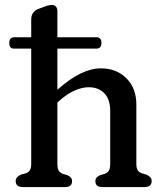

<svg xmlns="http://www.w3.org/2000/svg" viewBox="-20 -758 664 778"><path d="M17.5 -583.5Q17.5 -607 37 -607H106.5V-679Q106.5 -695.5 114.2 -706.2Q122 -717 134.5 -721.5L157.5 -730Q177.5 -738 191 -738Q201 -738 206.8 -731Q212.5 -724 212.5 -714V-607H370.5Q391 -607 391 -584Q391 -561 370.5 -561H212.5V-394.5Q263 -439 306.2 -460Q349.5 -481 389 -481Q452 -481 492.2 -440.8Q532.5 -400.5 532.5 -335V-93.5Q532.5 -76 538.5 -67.5Q544.5 -59 555.5 -55.5L573.5 -50.5Q583.5 -45.5 589 -39.8Q594.5 -34 594.5 -24.5Q594.5 0 565.5 0H393.5Q366.5 0 366.5 -24.5Q366.5 -40 385.5 -48L404 -53.5Q415 -57 420.8 -65.8Q426.5 -74.5 426.5 -93.5V-309Q426.5 -355.5 402.8 -380Q379 -404.5 339.5 -404.5Q313 -404.5 282.5 -391.2Q252 -378 218.5 -348L212.5 -342.5V-93.5Q212.5 -74.5 218.2 -65.8Q224 -57 235 -53.5L253 -48Q272 -40 272 -24.5Q272 0 245 0H72.5Q43.5 0 43.5 -24.5Q43.5 -41 65 -50.5L83.5 -55.5Q94.5 -59 100.5 -67.5Q106.5 -76 106.5 -93.5V-561H36.5Q17.5 -561 17.5 -583.5Z"/></svg>

Font: Fraunces 9pt S100
Style: Regular
Weight: 400
Version: Version 1.000; ttfautohint (v1.8.3)